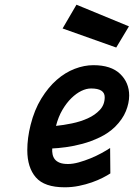

<svg xmlns="http://www.w3.org/2000/svg" viewBox="-20 -786 569 816"><path d="M449 -49Q437 -41 416.5 -30.5Q396 -20 370.5 -11Q345 -2 315.5 4Q286 10 255 10Q169 10 132.5 -32Q96 -74 96 -148Q96 -199 110 -255Q126 -319 155.5 -367Q185 -415 221 -446.5Q257 -478 297.5 -493.5Q338 -509 377 -509Q452 -509 490.5 -472Q529 -435 529 -380Q529 -348 515 -313.5Q501 -279 469 -247Q441 -220 404.5 -202.5Q368 -185 331 -175Q294 -165 260 -160.5Q226 -156 202 -155Q201 -142 203.5 -130Q206 -118 213 -109Q220 -100 233.5 -94.5Q247 -89 269 -89Q290 -89 315 -96Q340 -103 364.5 -113Q389 -123 411 -135Q433 -147 448 -157ZM367 -410Q347 -410 325.5 -399.5Q304 -389 283.5 -369Q263 -349 245.5 -319.5Q228 -290 218 -251Q249 -254 285.5 -261.5Q322 -269 353 -283Q384 -297 404.5 -319Q425 -341 425 -373Q425 -410 367 -410ZM528 -674 474 -584 246 -665 305 -766Z"/></svg>

Font: Panefresco 800wt
Style: Italic
Weight: 800
Foundry: Campivisivi & Chank Co
Version: Version 1.001